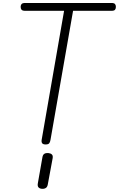

<svg xmlns="http://www.w3.org/2000/svg" viewBox="-20 -948 780 1260"><path d="M280 0Q262.5 0 256.8 -8Q251 -16 253.5 -31L400.5 -877H146.5Q127.5 -877 121.5 -884Q115.5 -891 115.5 -903Q115.5 -914.5 121.5 -921.5Q127.5 -928.5 146.5 -928.5H711Q729 -928.5 734.8 -921.5Q740.5 -914.5 740.5 -903Q740.5 -891 734.8 -884Q729 -877 711 -877H459.5L311.5 -31Q310 -20 304.5 -10Q299 0 280 0ZM254 291Q239.5 289.5 232.2 281Q225 272.5 228.5 254L258.5 83.5Q261.5 66.5 271.8 60.8Q282 55 297.5 56.5Q312.5 58 320.5 65.8Q328.5 73.5 325.5 90.5L293.5 263Q290.5 280 279.5 286.2Q268.5 292.5 254 291Z"/></svg>

Font: Edu VIC WA NT Hand Pre
Style: Regular
Weight: 400
Designer: Tina and Corey Anderson, Eben Sorkin, Mirko Velimirovic
Foundry: Google for Education
Version: Version 1.000